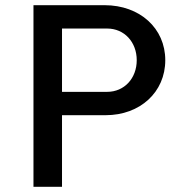

<svg xmlns="http://www.w3.org/2000/svg" viewBox="-20 -720 700 740"><path d="M109 0H219V-276H387C520 -276 617 -365 617 -488C617 -611 519 -700 383 -700H109ZM219 -366V-610H393C459 -610 507 -558 507 -488C507 -418 459 -366 393 -366Z"/></svg>

Font: Uncut Plan8
Style: Regular
Weight: 400
Designer: Kasper Nordkvist
Foundry: UNCUT.wtf
Version: Version 1.002;Glyphs 3.1.2 (3151)